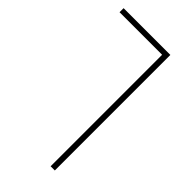

<svg xmlns="http://www.w3.org/2000/svg" viewBox="-223 -777 839 839"><g transform="rotate(45 196.5 -357.0)"><path d="M273 0H299V-714H10V-689H273Z"/></g></svg>

Font: Noto Sans Georgian SemiCondensed Thin
Style: Regular
Weight: 100
Width: 4
Designer: Monotype Design Team, Akaki Razmadze
Foundry: Google LLC
Version: Version 2.005